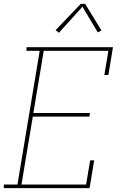

<svg xmlns="http://www.w3.org/2000/svg" viewBox="-30 -981 650 1001"><path d="M-10 0V-19H61L177 -716H108V-735H559L535 -590H514L535 -716H198L144 -392H439L436 -373H141L82 -19H419L440 -145H461L437 0ZM277 -810 260 -824 391 -961H414L499 -822L480 -812L400 -946Z"/></svg>

Font: Iosevka Slab ThExObl
Style: Regular
Weight: 100
Width: 7
Italic angle: -9°
Monospace: yes
Designer: Belleve Invis
Foundry: Belleve Invis
Version: Version 11.1.1; ttfautohint (v1.8.3)